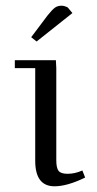

<svg xmlns="http://www.w3.org/2000/svg" viewBox="-20 -651 340 676"><path d="M32.2 -411.1V-439H176.8L178.2 -411.1V-86.9Q178.2 -59.1 186.5 -49.1Q194.8 -39.1 217.8 -39.1Q244.1 -39.1 270 -50.8L279.8 -25.9Q216.8 4.9 171.9 4.9Q104 4.9 104 -85V-411.1ZM89.8 -520 147.9 -597.2Q163.6 -616.7 173.1 -623.8Q182.6 -630.9 196.8 -630.9Q202.1 -630.9 207.8 -629.2Q213.4 -627.4 216.3 -626L219.2 -624L234.9 -605L108.9 -504.9Z"/></svg>

Font: Dehuti Alt
Style: Book
Weight: 400
Version: Version 1.2